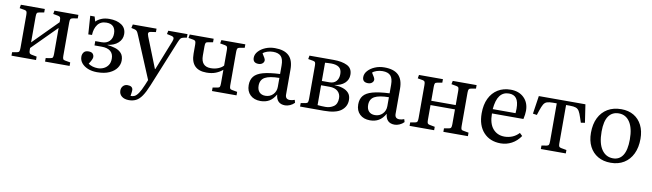

<svg xmlns="http://www.w3.org/2000/svg" viewBox="-40 -1090 6409 1887"><g transform="rotate(10 3164.0 -146.5)"><path d="M51 0V-35L99 -43Q115 -46 120 -55.5Q125 -65 125 -91V-420Q125 -445 120 -453.5Q115 -462 100 -465L49 -474L55 -509H294V-474L244 -465Q228 -463 223 -453.5Q218 -444 218 -419V-162L460 -406V-423Q460 -446 455 -454.5Q450 -463 434 -466L384 -475L390 -509H629V-474L581 -466Q564 -463 558.5 -454Q553 -445 553 -420V-86Q553 -63 558.5 -54.5Q564 -46 580 -44L631 -35V0H386V-35L433 -43Q450 -45 455 -54.5Q460 -64 460 -89V-349L218 -106V-87Q218 -64 223 -55.5Q228 -47 243 -44L296 -34V0Z M906 14Q854 14 814 -2.5Q774 -19 751.5 -47Q729 -75 729 -110Q729 -136 743.5 -154.5Q758 -173 790 -173Q820 -173 832.5 -159Q845 -145 845 -125Q845 -104 812 -54Q852 -26 908 -26Q937 -26 964.5 -38.5Q992 -51 1009.5 -76.5Q1027 -102 1027 -142Q1027 -191 996.5 -216Q966 -241 909 -241H837V-284H900Q950 -284 978 -312.5Q1006 -341 1006 -388Q1006 -433 983.5 -457.5Q961 -482 915 -482Q857 -482 827 -442Q797 -402 795 -338L758 -337L745 -521H789L803 -473Q823 -494 857 -508.5Q891 -523 937 -523Q1012 -523 1058.5 -491.5Q1105 -460 1105 -399Q1105 -348 1066 -312.5Q1027 -277 962 -269V-267Q1002 -263 1040 -251.5Q1078 -240 1102 -213.5Q1126 -187 1126 -140Q1126 -101 1102 -66Q1078 -31 1029 -8.5Q980 14 906 14Z M1263 230Q1217 230 1190.5 208.5Q1164 187 1164 151Q1164 124 1181 105.5Q1198 87 1226 87Q1276 87 1279 126Q1279 134 1277.5 148.5Q1276 163 1272 186Q1293 188 1312 178.5Q1331 169 1350.5 140Q1370 111 1394 54L1415 3L1241 -413Q1229 -443 1221 -452Q1213 -461 1199 -465L1164 -473L1172 -509H1409V-475L1361 -468Q1342 -466 1336.5 -455.5Q1331 -445 1342 -418L1462 -116H1466L1584 -413Q1594 -438 1588.5 -450Q1583 -462 1560 -466L1519 -475L1526 -509H1718V-474L1683 -467Q1666 -463 1657.5 -454Q1649 -445 1636 -413L1447 50Q1418 121 1391 160Q1364 199 1333 214.5Q1302 230 1263 230Z M2052 0V-35L2099 -43Q2116 -45 2121 -54.5Q2126 -64 2126 -89V-225Q2097 -200 2058 -184.5Q2019 -169 1966 -169Q1810 -169 1810 -331V-420Q1810 -444 1805 -453Q1800 -462 1785 -465L1734 -474L1740 -509H1979V-474L1929 -465Q1913 -463 1908 -453.5Q1903 -444 1903 -419V-328Q1903 -219 2000 -219Q2040 -219 2074 -232.5Q2108 -246 2126 -267V-423Q2126 -446 2121 -454.5Q2116 -463 2100 -466L2050 -475L2056 -509H2295V-474L2247 -466Q2230 -463 2224.5 -454Q2219 -445 2219 -420V-86Q2219 -63 2224.5 -54.5Q2230 -46 2246 -44L2297 -35V0Z M2537 14Q2473 14 2435 -22.5Q2397 -59 2397 -121Q2397 -174 2424 -207.5Q2451 -241 2513 -258.5Q2575 -276 2682 -281V-367Q2682 -429 2657 -456.5Q2632 -484 2577 -484Q2547 -484 2518.5 -474.5Q2490 -465 2477 -451Q2494 -426 2502 -410.5Q2510 -395 2510 -387Q2510 -368 2494.5 -355Q2479 -342 2455 -342Q2399 -342 2399 -394Q2399 -428 2425.5 -457.5Q2452 -487 2495 -505Q2538 -523 2589 -523Q2683 -523 2729 -479Q2775 -435 2775 -343V-92Q2775 -46 2820 -46Q2842 -46 2868 -56L2876 -28Q2857 -8 2831.5 3Q2806 14 2783 14Q2697 14 2689 -78Q2661 -29 2624 -7.5Q2587 14 2537 14ZM2576 -45Q2622 -45 2652 -76Q2682 -107 2682 -153V-242Q2584 -241 2539 -216Q2494 -191 2494 -132Q2494 -91 2515.5 -68Q2537 -45 2576 -45Z M2931 0V-35L2979 -43Q2995 -46 3000 -55.5Q3005 -65 3005 -91V-420Q3005 -443 3000.5 -452.5Q2996 -462 2980 -465L2929 -474L2935 -509H3177Q3260 -509 3312 -483.5Q3364 -458 3364 -393Q3364 -343 3327.5 -309.5Q3291 -276 3227 -268V-267Q3273 -265 3310.5 -253Q3348 -241 3370.5 -215.5Q3393 -190 3393 -146Q3393 -81 3340.5 -40.5Q3288 0 3169 0ZM3098 -285H3174Q3218 -285 3241.5 -311.5Q3265 -338 3265 -383Q3265 -430 3237.5 -450Q3210 -470 3160 -470Q3144 -470 3127 -469Q3110 -468 3098 -467ZM3177 -40Q3223 -40 3258.5 -64.5Q3294 -89 3294 -147Q3294 -190 3265 -216Q3236 -242 3182 -242H3098V-44Q3118 -42 3138 -41Q3158 -40 3177 -40Z M3630 14Q3566 14 3528 -22.5Q3490 -59 3490 -121Q3490 -174 3517 -207.5Q3544 -241 3606 -258.5Q3668 -276 3775 -281V-367Q3775 -429 3750 -456.5Q3725 -484 3670 -484Q3640 -484 3611.5 -474.5Q3583 -465 3570 -451Q3587 -426 3595 -410.5Q3603 -395 3603 -387Q3603 -368 3587.5 -355Q3572 -342 3548 -342Q3492 -342 3492 -394Q3492 -428 3518.5 -457.5Q3545 -487 3588 -505Q3631 -523 3682 -523Q3776 -523 3822 -479Q3868 -435 3868 -343V-92Q3868 -46 3913 -46Q3935 -46 3961 -56L3969 -28Q3950 -8 3924.5 3Q3899 14 3876 14Q3790 14 3782 -78Q3754 -29 3717 -7.5Q3680 14 3630 14ZM3669 -45Q3715 -45 3745 -76Q3775 -107 3775 -153V-242Q3677 -241 3632 -216Q3587 -191 3587 -132Q3587 -91 3608.5 -68Q3630 -45 3669 -45Z M4024 0V-35L4072 -43Q4088 -46 4093 -55.5Q4098 -65 4098 -91V-420Q4098 -445 4093 -453.5Q4088 -462 4073 -465L4022 -474L4028 -509H4267V-474L4217 -465Q4201 -463 4196 -453.5Q4191 -444 4191 -419V-280H4435V-423Q4435 -446 4430 -454.5Q4425 -463 4408 -466L4358 -475L4365 -509H4603V-474L4556 -466Q4539 -463 4533.5 -454Q4528 -445 4528 -420V-86Q4528 -63 4533 -54.5Q4538 -46 4555 -44L4606 -35V0H4361V-35L4408 -43Q4424 -45 4429.5 -54.5Q4435 -64 4435 -89V-237H4191V-87Q4191 -64 4196 -55.5Q4201 -47 4216 -44L4269 -34V0Z M4934 14Q4827 14 4763.5 -55Q4700 -124 4700 -246Q4700 -332 4730 -394Q4760 -456 4814.5 -489.5Q4869 -523 4942 -523Q5025 -523 5075 -474Q5125 -425 5125 -345Q5125 -308 5114 -261H4800Q4800 -160 4844 -109Q4888 -58 4960 -58Q4999 -58 5036 -72.5Q5073 -87 5104 -120L5131 -94Q5095 -41 5043.5 -13.5Q4992 14 4934 14ZM4800 -304H5028Q5030 -324 5030 -349Q5030 -419 5005.5 -451Q4981 -483 4932 -483Q4874 -483 4841 -439.5Q4808 -396 4800 -304Z M5334 0V-35L5384 -43Q5400 -46 5405 -55.5Q5410 -65 5410 -91V-469H5373Q5333 -469 5312 -461.5Q5291 -454 5278.5 -432.5Q5266 -411 5252 -369L5237 -323L5197 -329L5224 -509H5689L5716 -329L5676 -323L5660 -371Q5647 -412 5634.5 -433Q5622 -454 5601 -461.5Q5580 -469 5540 -469H5503V-87Q5503 -64 5508 -55.5Q5513 -47 5528 -44L5583 -34V0Z M6032 14Q5958 14 5904 -17.5Q5850 -49 5820.5 -106.5Q5791 -164 5791 -243Q5791 -330 5822 -392.5Q5853 -455 5910 -489Q5967 -523 6046 -523Q6118 -523 6170.5 -492Q6223 -461 6252 -403.5Q6281 -346 6281 -268Q6281 -182 6250.5 -118.5Q6220 -55 6164 -20.5Q6108 14 6032 14ZM6047 -33Q6111 -33 6145 -85.5Q6179 -138 6179 -244Q6179 -357 6139 -417.5Q6099 -478 6029 -478Q5963 -478 5927.5 -427.5Q5892 -377 5892 -273Q5892 -155 5934 -94Q5976 -33 6047 -33Z"/></g></svg>

Font: Literata 36pt
Style: Regular
Weight: 400
Designer: Latin by Veronika Burian and Jose Scaglione. Greek by Irene Vlachou. Cyrillic by Vera Evstafieva.
Foundry: TypeTogether
Version: Version 3.002